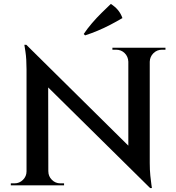

<svg xmlns="http://www.w3.org/2000/svg" viewBox="-20 -943 897 977"><path d="M114 -715 733 -103 744 14 125 -597ZM118 -71V0H35V-10Q35 -10 44 -10Q53 -10 54 -10Q79 -10 97 -28Q115 -46 115 -71ZM226 -71Q226 -46 244 -28Q262 -10 287 -10Q288 -10 297 -10Q306 -10 306 -10V0H223V-71ZM114 -715 225 -594 226 0H115V-590Q115 -644 109.5 -679.5Q104 -715 104 -715ZM742 -700V-114Q742 -78 745 -49Q748 -20 750.5 -3Q753 14 753 14H744L633 -111V-700ZM822 -700V-690Q822 -690 813 -690Q804 -690 804 -690Q779 -690 761 -672.5Q743 -655 742 -629H739V-700ZM552 -700H635V-629H633Q632 -655 614.5 -672.5Q597 -690 571 -690Q571 -690 562 -690Q553 -690 552 -690ZM406 -770Q424 -797 448 -825Q472 -853 497.5 -878Q523 -903 544 -923Q566 -909 580.5 -891.5Q595 -874 603 -851Q574 -834 541.5 -817Q509 -800 476.5 -786.5Q444 -773 413 -763Z"/></svg>

Font: Cinzel SemiBold
Style: Regular
Weight: 600
Designer: Natanael Gama
Version: Version 2.000